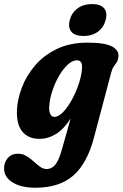

<svg xmlns="http://www.w3.org/2000/svg" viewBox="-66 -658 590 923"><path d="M385 6Q353 127 286.5 185.8Q220 244.5 103 244.5Q36 244.5 -5.2 219Q-46.5 193.5 -46.5 152Q-46.5 122.5 -28.5 101.8Q-10.5 81 20.5 81Q43 81 61 92Q79 103 95 117.5Q111 132 126.2 143.2Q141.5 154.5 158 154.5Q183.5 154.5 200.5 132.8Q217.5 111 231 62.5L273.5 -88Q240.5 -37 203 -13.8Q165.5 9.5 123 9.5Q70.5 9.5 41.5 -25.2Q12.5 -60 15.5 -130Q18 -181 39.2 -237.2Q60.5 -293.5 102 -342.5Q143.5 -391.5 206.5 -422.2Q269.5 -453 355.5 -453Q439 -453 473.5 -434Q508 -415 503 -383Q501 -367 494.5 -357.5Q488 -348 480.5 -337.5Q473 -327 468 -307ZM171 -150Q168.5 -123.5 175.8 -109.8Q183 -96 195 -96Q216 -96 239 -120.8Q262 -145.5 282.2 -183.5Q302.5 -221.5 315.2 -262.8Q328 -304 328.5 -337Q329 -368 303.5 -368Q282.5 -368 260.2 -347.8Q238 -327.5 218.8 -294.8Q199.5 -262 186.5 -223.8Q173.5 -185.5 171 -150ZM335 -485Q294.5 -485 277.2 -505.2Q260 -525.5 269.5 -562Q279 -597.5 307.2 -618Q335.5 -638.5 376 -638.5Q417.5 -638.5 434.5 -618Q451.5 -597.5 442 -562Q432.5 -526 404.5 -505.5Q376.5 -485 335 -485Z"/></svg>

Font: Fraunces 144pt S100
Style: Bold Italic
Weight: 700
Italic angle: -16°
Version: Version 1.000; ttfautohint (v1.8.3)